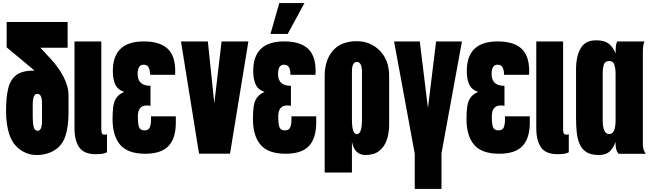

<svg xmlns="http://www.w3.org/2000/svg" viewBox="-20 -1003 4244 1252"><path d="M426.8 -268.1Q426.8 -176.3 406 -114.7Q385.3 -53.2 334.7 -22.7Q284.2 7.8 219.2 7.8Q159.7 7.8 110.6 -27.8Q61.5 -63.5 40.5 -127.7Q19.5 -191.9 19.5 -277.8Q19.5 -372.6 34.2 -429.2Q48.8 -485.8 87.2 -514.4Q125.5 -543 205.1 -543L23.4 -694.3V-859.4H420.9V-691.9H243.7L313.5 -615.7Q335.4 -591.8 356 -564Q376.5 -536.1 392.3 -506.1Q408.2 -476.1 417.5 -444.3Q426.8 -412.6 426.8 -379.9ZM225.6 -150.4Q253.9 -150.4 253.9 -213.9V-330.1Q253.9 -391.1 223.1 -391.1Q193.4 -391.1 193.4 -320.8V-241.7Q193.4 -201.7 199.2 -176Q205.1 -150.4 225.6 -150.4Z M603.5 2.4Q527.8 2.4 496.8 -42Q465.8 -86.4 465.8 -164.6V-732.4H640.6V-159.7Q640.6 -144.5 644 -134.8Q647.5 -125 661.6 -125Q668.9 -125 677.7 -127.4V-10.3Q659.2 2.4 603.5 2.4Z M927.2 -0.5Q812.5 -0.5 763.2 -59.3Q713.9 -118.2 713.9 -226.6Q713.9 -274.9 718.8 -309.1Q723.6 -343.3 739.7 -366Q755.9 -388.7 789.6 -403.8Q747.1 -418 731.4 -452.6Q715.8 -487.3 715.8 -540.5Q715.8 -732.9 917 -732.9Q1021 -732.9 1071.8 -686.5Q1122.6 -640.1 1122.6 -540.5Q1122.6 -533.7 1122.3 -526.9Q1122.1 -520 1121.6 -515.1H958.5V-517.6Q958.5 -544.9 949.7 -563Q940.9 -581.1 916 -581.1Q877.4 -581.1 877.4 -520Q877.4 -443.4 961.4 -443.4V-313Q948.7 -315.4 938 -315.4Q878.9 -315.4 878.9 -244.1Q878.9 -195.8 886.5 -174.3Q894 -152.8 921.9 -152.8Q949.2 -152.8 957 -172.9Q964.8 -192.9 964.8 -221.2V-244.6H1126.5V-203.1Q1126.5 -101.6 1079.1 -51Q1031.7 -0.5 927.2 -0.5Z M1277.8 -1 1160.2 -732.4H1335.4L1377.4 -329.6L1424.8 -732.4H1599.6L1480 -1Z M1842.8 -0.5Q1728 -0.5 1678.7 -59.3Q1629.4 -118.2 1629.4 -226.6Q1629.4 -274.9 1634.3 -309.1Q1639.2 -343.3 1655.3 -366Q1671.4 -388.7 1705.1 -403.8Q1662.6 -418 1647 -452.6Q1631.3 -487.3 1631.3 -540.5Q1631.3 -732.9 1832.5 -732.9Q1936.5 -732.9 1987.3 -686.5Q2038.1 -640.1 2038.1 -540.5Q2038.1 -533.7 2037.8 -526.9Q2037.6 -520 2037.1 -515.1H1874V-517.6Q1874 -544.9 1865.2 -563Q1856.4 -581.1 1831.5 -581.1Q1793 -581.1 1793 -520Q1793 -443.4 1877 -443.4V-313Q1864.3 -315.4 1853.5 -315.4Q1794.4 -315.4 1794.4 -244.1Q1794.4 -195.8 1802 -174.3Q1809.6 -152.8 1837.4 -152.8Q1864.7 -152.8 1872.6 -172.9Q1880.4 -192.9 1880.4 -221.2V-244.6H2042V-203.1Q2042 -101.6 1994.6 -51Q1947.3 -0.5 1842.8 -0.5ZM1856 -781.7H1743.7L1801.3 -982.9H1965.3Z M2097.2 -507.3Q2097.2 -610.8 2150.6 -672.6Q2204.1 -734.4 2306.6 -734.4Q2395.5 -734.4 2456.5 -672.6Q2517.6 -610.8 2517.6 -507.3V-190.9Q2517.6 -134.8 2501.7 -89.6Q2485.8 -44.4 2451.9 -18.3Q2418 7.8 2363.3 7.8Q2292 7.8 2274.9 -78.1V122.1H2097.2ZM2340.3 -535.2Q2340.3 -599.1 2306.6 -599.1Q2274.9 -599.1 2274.9 -535.2V-223.1Q2274.9 -128.4 2307.1 -128.4Q2340.3 -128.4 2340.3 -223.1Z M2858.9 229H2684.6V0L2549.8 -732.4H2717.3L2770.5 -298.8L2823.7 -732.4H2992.2L2858.9 -3.4Z M3235.4 -0.5Q3120.6 -0.5 3071.3 -59.3Q3022 -118.2 3022 -226.6Q3022 -274.9 3026.9 -309.1Q3031.7 -343.3 3047.9 -366Q3064 -388.7 3097.7 -403.8Q3055.2 -418 3039.6 -452.6Q3023.9 -487.3 3023.9 -540.5Q3023.9 -732.9 3225.1 -732.9Q3329.1 -732.9 3379.9 -686.5Q3430.7 -640.1 3430.7 -540.5Q3430.7 -533.7 3430.4 -526.9Q3430.2 -520 3429.7 -515.1H3266.6V-517.6Q3266.6 -544.9 3257.8 -563Q3249 -581.1 3224.1 -581.1Q3185.5 -581.1 3185.5 -520Q3185.5 -443.4 3269.5 -443.4V-313Q3256.8 -315.4 3246.1 -315.4Q3187 -315.4 3187 -244.1Q3187 -195.8 3194.6 -174.3Q3202.1 -152.8 3230 -152.8Q3257.3 -152.8 3265.1 -172.9Q3272.9 -192.9 3272.9 -221.2V-244.6H3434.6V-203.1Q3434.6 -101.6 3387.2 -51Q3339.8 -0.5 3235.4 -0.5Z M3614.7 2.4Q3539.1 2.4 3508.1 -42Q3477.1 -86.4 3477.1 -164.6V-732.4H3651.9V-159.7Q3651.9 -144.5 3655.3 -134.8Q3658.7 -125 3672.9 -125Q3680.2 -125 3689 -127.4V-10.3Q3670.4 2.4 3614.7 2.4Z M4013.7 0Q4005.9 -9.3 4002 -19Q3998 -28.8 3996.3 -38.6Q3994.6 -48.3 3994.4 -58.3Q3994.1 -68.4 3994.1 -77.6Q3979.5 -38.1 3955.3 -15.1Q3931.2 7.8 3885.3 7.8Q3834.5 7.8 3804.7 -10.7Q3774.9 -29.3 3760.3 -62Q3745.6 -94.7 3741 -138.7Q3736.3 -182.6 3736.3 -232.9V-551.3Q3736.3 -635.7 3766.4 -688Q3796.4 -740.2 3868.2 -740.2Q3921.4 -740.2 3950 -717.5Q3978.5 -694.8 3994.1 -654.3Q3994.1 -677.2 3995.4 -695.6Q3996.6 -713.9 4003.9 -732.4H4181.6Q4178.2 -721.2 4176 -711.7Q4173.8 -702.1 4173.1 -693.4Q4172.4 -684.6 4172.1 -675Q4171.9 -665.5 4171.9 -654.3V-77.6Q4171.9 -66.4 4172.1 -57.1Q4172.4 -47.9 4174.1 -38.8Q4175.8 -29.8 4179.7 -20.5Q4183.6 -11.2 4191.4 0ZM3952.1 -128.9Q3975.1 -128.9 3984.6 -152.8Q3994.1 -176.8 3994.1 -219.7V-528.8Q3994.1 -554.7 3986.6 -579.8Q3979 -605 3953.1 -605Q3924.8 -605 3917.5 -581.1Q3910.2 -557.1 3910.2 -528.8V-220.7Q3910.2 -128.9 3952.1 -128.9Z"/></svg>

Font: webenart
Style: Regular
Weight: 400
Designer: Vernon Adams
Foundry: Vernon Adams
Version: Version 2.116; ttfautohint (v1.8.3)